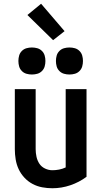

<svg xmlns="http://www.w3.org/2000/svg" viewBox="-20 -995 540 1023"><path d="M259 8Q232 8 205 3Q178 -2 153.5 -15Q129 -28 110 -48.5Q91 -69 79.5 -93.5Q68 -118 63.5 -145.5Q59 -173 59 -200V-520H170V-200Q170 -180 174.5 -159.5Q179 -139 190 -122.5Q201 -106 220 -97Q239 -88 259 -88Q277 -88 295 -91.5Q313 -95 330 -103V-520H441V-53Q402 -24 355 -8Q308 8 259 8ZM350 -598Q335 -598 321 -602Q307 -606 296.5 -616.5Q286 -627 282 -641Q278 -655 278 -670Q278 -685 282 -699Q286 -713 296.5 -723.5Q307 -734 321 -738Q335 -742 350 -742Q365 -742 379 -738Q393 -734 403.5 -723.5Q414 -713 418 -699Q422 -685 422 -670Q422 -655 418 -641Q414 -627 403.5 -616.5Q393 -606 379 -602Q365 -598 350 -598ZM150 -598Q135 -598 121 -602Q107 -606 96.5 -616.5Q86 -627 82 -641Q78 -655 78 -670Q78 -685 82 -699Q86 -713 96.5 -723.5Q107 -734 121 -738Q135 -742 150 -742Q165 -742 179 -738Q193 -734 203.5 -723.5Q214 -713 218 -699Q222 -685 222 -670Q222 -655 218 -641Q214 -627 203.5 -616.5Q193 -606 179 -602Q165 -598 150 -598ZM263 -781 126 -915 199 -975 324 -829Z"/></svg>

Font: Moesevka
Style: Bold
Weight: 700
Monospace: yes
Designer: Belleve Invis
Foundry: Belleve Invis
Version: Version 32.5.0; ttfautohint (v1.8.4)